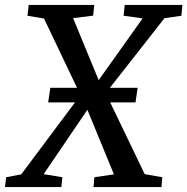

<svg xmlns="http://www.w3.org/2000/svg" viewBox="-52 -763 764 783"><path d="M-31.6 0 -27 -40.2 34.7 -52.1 275.8 -374.7 350 -435.6 529.6 -688.1 452.1 -698.7 456.6 -743H692L687.7 -698.7L618.7 -688.8L378.8 -382.8L304 -314.7L126.1 -52.8L202.5 -40.2L198.1 0ZM329.5 0 332.8 -40.2 412.6 -52 304.6 -314.7 276.5 -374.7 127.5 -687.4 60 -698.7 65.1 -743H332.5L327.7 -699.1L246.1 -689L350.6 -435.6L379.4 -382.8L538.2 -52.8L609.9 -40.2L606.5 0ZM509.3 -404.9 500.6 -345.4H144.5L153.2 -404.9Z"/></svg>

Font: Merriweather 7pt Light
Style: Italic
Weight: 300
Italic angle: -7.8°
Designer: Eben Sorkin
Foundry: Eben Sorkin
Version: Version 2.200;gftools[0.9.31]